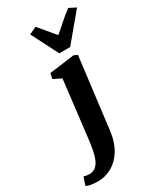

<svg xmlns="http://www.w3.org/2000/svg" viewBox="-389 -950 1092 1298"><g transform="rotate(-30 157.0 -301.0)"><path d="M211 2.5Q201 84.5 166.5 141.5Q132 198.5 81 228Q30 257.5 -29 257.5Q-58 257.5 -83.5 253.2Q-109 249 -119.5 240L-99 179.5Q-92 182 -78.5 184Q-65 186 -55.5 186Q-25.5 186 -5.8 169.2Q14 152.5 26 123.2Q38 94 45.2 55.2Q52.5 16.5 57.5 -27.5L109.5 -466L47.5 -496.5L57 -538L252 -564L279.5 -551ZM175.5 -623.5 69 -832.5 126.5 -859Q151.5 -829.5 177.8 -797Q204 -764.5 231.5 -733.5Q269 -764.5 305 -797Q341 -829.5 381 -859L434.5 -832L260.5 -623.5Z"/></g></svg>

Font: Merriweather 28pt Black
Style: Italic
Weight: 900
Italic angle: -7.8°
Version: Version 2.101